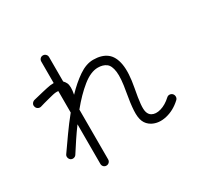

<svg xmlns="http://www.w3.org/2000/svg" viewBox="-176 -1033 1352 1302"><g transform="rotate(-30 500.0 -381.5)"><path d="M304 50Q291 50 282.5 41Q274 32 274 19V-291Q243 -249 214 -205.5Q185 -162 157 -118Q150 -108 137.5 -105.5Q125 -103 114 -110Q104 -118 101.5 -130.5Q99 -143 106 -153Q141 -203 184 -264Q227 -325 274 -383V-551Q255 -554 227 -547Q214 -544 193 -538.5Q172 -533 151.5 -527.5Q131 -522 119 -518Q107 -515 95.5 -521.5Q84 -528 81 -541Q77 -554 84 -565Q91 -576 104 -580Q116 -583 137 -588Q158 -593 180.5 -598.5Q203 -604 218 -607Q247 -614 274 -614V-782Q274 -795 282.5 -804Q291 -813 304 -813Q317 -813 326 -804Q335 -795 335 -782V-591Q346 -580 353 -566Q360 -552 360 -528.5Q360 -505 354 -476Q412 -537 470.5 -577Q529 -617 584 -617Q650 -617 690 -586.5Q730 -556 741.5 -488.5Q753 -421 732 -311Q718 -238 714 -195.5Q710 -153 717 -131.5Q724 -110 741 -100Q769 -84 811 -96Q853 -108 893 -145Q903 -154 916 -153Q929 -152 938 -142Q946 -132 945.5 -119Q945 -106 935 -97Q882 -48 819 -33.5Q756 -19 708 -45Q676 -63 662.5 -94.5Q649 -126 652 -180Q655 -234 670 -317Q688 -415 681.5 -466.5Q675 -518 649.5 -536.5Q624 -555 585 -555Q529 -555 464.5 -503Q400 -451 335 -371V19Q335 32 326 41Q317 50 304 50Z"/></g></svg>

Font: Zen Maru Gothic
Style: Regular
Weight: 400
Designer: Yoshimichi Ohira
Foundry: Positype
Version: Version 1.002